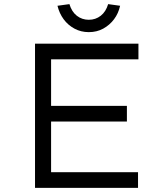

<svg xmlns="http://www.w3.org/2000/svg" viewBox="-20 -912 812 932"><path d="M150 0V-700H652V-624H228V-76H650V0ZM190 -322V-398H596V-322ZM411 -756Q373 -756 341.5 -773Q310 -790 289 -818.5Q268 -847 259 -884L317 -892Q328 -855 353 -835.5Q378 -816 411 -816Q444 -816 469 -835.5Q494 -855 505 -892L563 -884Q555 -847 533.5 -818.5Q512 -790 481 -773Q450 -756 411 -756Z"/></svg>

Font: Lexend Giga Light
Style: Regular
Weight: 300
Version: Version 1.007